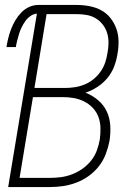

<svg xmlns="http://www.w3.org/2000/svg" viewBox="-20 -755 540 775"><path d="M13 0 129 -700Q115 -699 102.5 -690Q90 -681 82 -669.5Q74 -658 67.5 -645Q61 -632 57 -618.5Q53 -605 49.5 -591.5Q46 -578 44 -565H6Q9 -583 13.5 -601.5Q18 -620 25 -638Q32 -656 42 -673Q52 -690 66 -704.5Q80 -719 98 -727Q116 -735 134 -735H290Q316 -735 342 -730Q368 -725 389.5 -713Q411 -701 426 -682Q441 -663 449.5 -639.5Q458 -616 458.5 -589.5Q459 -563 454 -536Q450 -511 440.5 -486Q431 -461 413.5 -440Q396 -419 373 -404Q350 -389 325 -381Q353 -370 375.5 -351Q398 -332 410.5 -306Q423 -280 425 -249Q427 -218 422 -186Q417 -160 407 -133.5Q397 -107 379.5 -84.5Q362 -62 338.5 -45Q315 -28 288.5 -18Q262 -8 235.5 -4Q209 0 182 0ZM119 -400H243Q262 -400 282 -403Q302 -406 321.5 -414Q341 -422 357.5 -435.5Q374 -449 386 -466Q398 -483 404.5 -502.5Q411 -522 414 -542Q418 -562 418 -582.5Q418 -603 412.5 -621.5Q407 -640 395 -655.5Q383 -671 366.5 -681Q350 -691 330 -694.5Q310 -698 290 -698H168ZM59 -37H182Q204 -37 226.5 -40Q249 -43 271 -51.5Q293 -60 313 -74Q333 -88 348 -107Q363 -126 371 -148Q379 -170 383 -193Q386 -216 385.5 -239Q385 -262 377.5 -282.5Q370 -303 355 -319Q340 -335 320.5 -345Q301 -355 279 -359Q257 -363 234 -363H113Z"/></svg>

Font: Iosevka Extralight
Style: Italic
Weight: 200
Italic angle: -9°
Monospace: yes
Designer: Belleve Invis
Foundry: Belleve Invis
Version: Version 32.5.0; ttfautohint (v1.8.4)